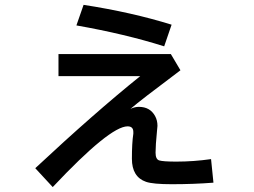

<svg xmlns="http://www.w3.org/2000/svg" viewBox="-20 -698 1039 784"><path d="M218.8 -477.1H677.7L716.8 -411.1L700.2 -398.4Q556.6 -291 512.7 -253.4Q530.3 -261.7 546.9 -261.7Q592.8 -261.7 613.3 -224.1Q623 -206.5 623 -184.1Q623 -177.7 621.1 -163.6Q615.2 -103.5 615.2 -74.7Q615.2 -47.9 629.9 -43Q645.5 -38.1 700.2 -38.1Q770.5 -38.1 841.8 -48.3L851.6 47.9Q770.5 54.2 681.6 54.2Q604.5 54.2 576.2 44.4Q518.6 24.4 518.6 -49.8Q518.6 -114.3 524.4 -151.9Q524.4 -155.3 524.4 -159.2Q524.4 -182.1 501 -182.1Q428.7 -182.1 195.3 65.9L124 -11.2Q366.2 -237.3 552.7 -387.2H218.8ZM650.4 -508.8Q491.2 -559.1 292 -594.2L321.3 -678.2Q517.6 -647.9 680.7 -597.2Z"/></svg>

Font: UDEV Gothic 35
Style: Bold
Weight: 700
Version: v2.1.0; ttfautohint (v1.8.4.7-5d5b-dirty) -l 6 -r 45 -G 200 